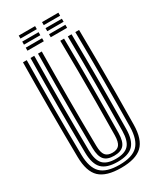

<svg xmlns="http://www.w3.org/2000/svg" viewBox="-236 -1021 919 1105"><g transform="rotate(-30 223.5 -468.5)"><path d="M223.8 9Q126 9 82.1 -32.3Q38.3 -73.6 37 -170.5Q36.1 -244.3 35.5 -322.4Q34.9 -400.5 34.9 -480.7Q34.9 -561 35.4 -641.4Q36 -721.8 37 -800H62Q61 -724.2 60.4 -644.3Q59.8 -564.4 59.8 -483.6Q59.8 -402.9 60.4 -324Q61 -245.1 62 -170.8Q63.3 -85.6 100.7 -48.3Q138.1 -11.1 223.8 -11.1Q309 -11.1 346.3 -48.3Q383.5 -85.6 384.8 -170.8Q385.9 -244.6 386.4 -322.7Q386.9 -400.7 386.9 -480.9Q386.9 -561.1 386.4 -641.6Q386 -722 384.8 -800H409.7Q411.1 -698.9 411.6 -592.7Q412.1 -486.5 411.6 -379.8Q411.2 -273.2 409.7 -170.5Q408.4 -73.4 364.7 -32.2Q321 9 223.8 9ZM223.8 -31.2Q151.6 -31.2 119.8 -63.4Q88 -95.5 86.9 -170.3Q86 -250.7 85.4 -327.2Q84.8 -403.7 84.8 -479.9Q84.8 -556.1 85.3 -635.3Q85.8 -714.4 86.9 -800H111.9Q110.8 -716.3 110.2 -636Q109.6 -555.6 109.7 -477.7Q109.8 -399.8 110.4 -323.4Q110.9 -247 111.9 -171.3Q112.8 -106.7 138.6 -79Q164.5 -51.3 223.8 -51.3Q282.8 -51.3 308.4 -79.1Q334 -106.8 334.9 -171.3Q336 -246.5 336.5 -324.8Q337 -403.1 337 -482.7Q337 -562.4 336.5 -642.2Q336 -722 334.9 -800H359.8Q360.9 -715 361.4 -634.5Q361.9 -553.9 361.9 -476.4Q361.9 -398.9 361.3 -322.8Q360.8 -246.7 359.8 -170.3Q358.9 -96 327.5 -63.6Q296.1 -31.2 223.8 -31.2ZM223.8 -71.5Q178.4 -71.5 158.1 -94.5Q137.7 -117.6 136.8 -172.1Q135.5 -269.7 135 -375.1Q134.5 -480.5 135 -588.2Q135.4 -695.9 136.8 -800H161.8Q160.9 -725.6 160.3 -649.1Q159.7 -572.6 159.7 -494Q159.7 -415.5 160.2 -335Q160.7 -254.5 162.1 -172.1Q162.7 -127.9 177.2 -109.7Q191.7 -91.6 223.8 -91.6Q255.4 -91.6 269.7 -109.7Q284 -127.9 284.7 -172.1Q286.4 -280.6 286.8 -385.6Q287.3 -490.5 286.8 -593.7Q286.3 -696.9 284.9 -800H309.9Q311 -724.8 311.5 -645.2Q312 -565.6 312 -485Q312 -404.5 311.5 -325.4Q311 -246.4 309.9 -172.1Q309 -117.4 288.8 -94.4Q268.6 -71.5 223.8 -71.5ZM247.6 -925.5V-945.6H356.3V-925.5ZM92.8 -845V-865.1H201.5V-845ZM92.8 -885.2V-905.4H201.5V-885.2ZM92.8 -925.5V-945.6H201.5V-925.5ZM247.6 -845V-865.1H356.3V-845ZM247.6 -885.2V-905.4H356.3V-885.2Z"/></g></svg>

Font: Big Shoulders Inline Thin
Style: Regular
Weight: 100
Designer: Patric King
Foundry: XO Type Co
Version: Version 2.002